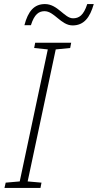

<svg xmlns="http://www.w3.org/2000/svg" viewBox="-20 -924 481 944"><path d="M100 -800H132C149 -855 172 -869 199 -869C247 -869 280 -799 337 -799C392 -799 422 -837 441 -904H409C391 -848 368 -834 339 -834C297 -834 264 -904 201 -904C148 -904 118 -869 100 -800ZM2 0H179L184 -26L116 -32L254 -681L325 -688L330 -714H153L148 -688L215 -681L77 -32L8 -26Z"/></svg>

Font: Noto Sans ExtraLight
Style: Italic
Weight: 200
Italic angle: -12°
Designer: Monotype Design Team
Foundry: Monotype Imaging Inc.
Version: Version 2.013